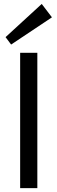

<svg xmlns="http://www.w3.org/2000/svg" viewBox="-20 -973 297 993"><path d="M173.1 -700V0H84.2V-700ZM248.6 -883.4 37.5 -742.6 8.8 -781 195.8 -952.6Z"/></svg>

Font: Pathway Extreme 8pt Thin
Style: Regular
Weight: 100
Version: Version 1.001;gftools[0.9.26]